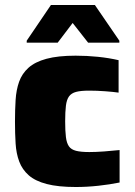

<svg xmlns="http://www.w3.org/2000/svg" viewBox="-20 -741 540 769"><path d="M284 8Q213 8 167 -4Q121 -16 95 -39Q69 -62 57 -94Q45 -126 42.5 -166.5Q40 -207 40 -254Q40 -300 42.5 -340.5Q45 -381 56.5 -413.5Q68 -446 94 -469.5Q120 -493 166 -505.5Q212 -518 283 -518Q328 -518 372 -513.5Q416 -509 455 -500V-370Q435 -373 401.5 -375.5Q368 -378 337 -378Q304 -378 285 -373Q266 -368 256.5 -355Q247 -342 244 -317.5Q241 -293 241 -255Q241 -216 244 -192Q247 -168 256 -155Q265 -142 284.5 -137Q304 -132 338 -132Q364 -132 397.5 -134.5Q431 -137 459 -140V-10Q420 -2 374 3Q328 8 284 8ZM87 -570V-578L184 -721H360L458 -578V-570H333L271 -649L211 -570Z"/></svg>

Font: Saira SemiExpanded ExtraBold
Style: Regular
Weight: 800
Width: 6
Designer: Hector Gatti with collaboration of the Omnibus-Type team
Foundry: Omnibus-Type
Version: Version 1.101